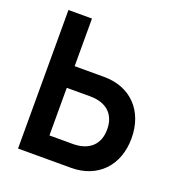

<svg xmlns="http://www.w3.org/2000/svg" viewBox="-126 -798 839 903"><g transform="rotate(20 293.0 -346.5)"><path d="M63.5 0H329.1C461.4 0 548.8 -90.3 548.8 -227.5C548.8 -364.7 461.4 -455.1 329.1 -455.1H181.2V-693.4H63.5ZM181.2 -108.4V-346.7H298.3C379.9 -346.7 426.8 -303.2 426.8 -227.5C426.8 -152.3 379.9 -108.4 298.3 -108.4Z"/></g></svg>

Font: Cascadia Code NF SemiBold
Style: Regular
Weight: 600
Monospace: yes
Designer: Aaron Bell
Foundry: Saja Typeworks
Version: Version 2404.023